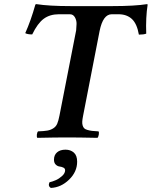

<svg xmlns="http://www.w3.org/2000/svg" viewBox="-20 -675 745 943"><path d="M163.1 2Q159.7 -3.4 161.1 -14.6Q162.6 -25.9 167 -29.8Q196.8 -30.8 212.9 -33.7Q229 -36.6 241.9 -44.9Q254.9 -53.2 261 -67.4Q267.1 -81.5 272 -106.9L354 -525.9Q355.5 -540 356 -557.6Q356.4 -575.2 347.9 -590.1Q339.4 -605 323.2 -605H269Q225.1 -605 194.8 -582.8Q164.6 -560.5 138.2 -505.9Q115.2 -505.9 104 -512.2Q131.3 -572.8 153.8 -652.8L158.2 -654.8Q219.7 -645 329.1 -645H530.8Q641.6 -645 703.1 -654.8L705.1 -651.9Q695.3 -589.4 698.2 -509.8Q686 -504.9 662.1 -504.9Q652.8 -558.6 627.7 -581.8Q602.5 -605 562 -605H528.8Q485.8 -605 469.2 -522.9L388.2 -106.9Q384.8 -89.8 384 -78.6Q383.3 -67.4 386 -58.6Q388.7 -49.8 393.6 -44.9Q398.4 -40 409.2 -36.9Q419.9 -33.7 431.9 -32.2Q443.8 -30.8 463.9 -29.8Q467.3 -24.9 465.1 -13.4Q462.9 -2 459 2Q365.2 0 309.1 0Q254.9 0 163.1 2ZM301.8 60.1Q326.2 60.1 342.5 74.2Q358.9 88.4 358.9 119.1Q358.9 168.9 319.3 207.3Q279.8 245.6 230 248Q214.4 239.3 223.1 220.2Q238.3 216.8 254.4 209.7Q270.5 202.6 285.2 189.2Q299.8 175.8 299.8 161.1Q299.8 152.3 291.3 148.2Q282.7 144 272.5 142.8Q262.2 141.6 253.7 133.3Q245.1 125 245.1 108.9Q245.1 86.4 260.3 73.2Q275.4 60.1 301.8 60.1Z"/></svg>

Font: Common Serif SemiBold
Style: Italic
Weight: 600
Italic angle: -12°
Designer: Philipp H. Poll, Khaled Hosny
Foundry: Stefan Peev, Context Ltd.
Version: Version 1.026